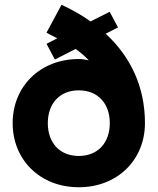

<svg xmlns="http://www.w3.org/2000/svg" viewBox="-20 -767 657 800"><path d="M32.7 -253.9C32.7 -101.6 146.5 13.2 308.1 13.2C470.2 13.2 584 -101.6 584 -253.9C584 -408.7 521.5 -533.2 420.4 -626.5L471.7 -652.8L437 -717.8L361.3 -679.7L357.4 -677.7C320.3 -704.1 279.8 -727.1 236.3 -747.1L173.8 -630.9C186 -623.5 201.7 -616.2 218.8 -607.4L173.8 -584.5L208.5 -519L294.9 -563C314 -549.8 332.5 -534.2 350.1 -515.6C336.4 -519 322.8 -521 308.1 -521C146.5 -521 32.7 -406.2 32.7 -253.9ZM179.2 -253.9C179.2 -335.4 228.5 -390.6 308.1 -390.6C388.2 -390.6 437.5 -335.4 437.5 -253.9C437.5 -172.4 388.2 -117.2 308.1 -117.2C228.5 -117.2 179.2 -172.4 179.2 -253.9Z"/></svg>

Font: Giphurs ExtraBold
Style: Regular
Weight: 800
Version: Version 1.000